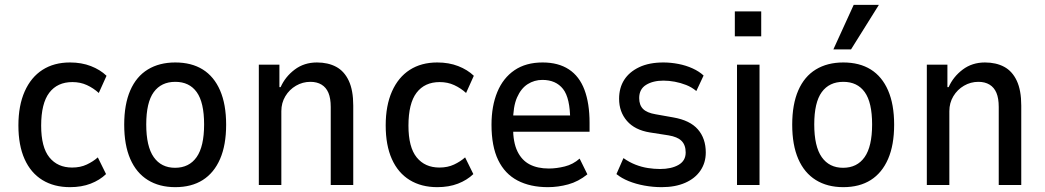

<svg xmlns="http://www.w3.org/2000/svg" viewBox="-20 -764 4316 793"><path d="M269 9Q203 9 155 -20.5Q107 -50 81.5 -107Q56 -164 56 -246Q56 -328 82 -386.5Q108 -445 155.5 -475.5Q203 -506 269 -506Q317 -506 355.5 -491Q394 -476 420 -451L388 -380Q366 -400 339 -412.5Q312 -425 279 -425Q217 -425 183.5 -381Q150 -337 150 -245Q150 -156 184 -114Q218 -72 278 -72Q312 -72 338.5 -84.5Q365 -97 384 -114L418 -45Q392 -20 354.5 -5.5Q317 9 269 9Z M704 9Q638 9 590.5 -20.5Q543 -50 518 -107.5Q493 -165 493 -249Q493 -333 518 -390.5Q543 -448 590.5 -477Q638 -506 704 -506Q771 -506 817.5 -477Q864 -448 889 -390.5Q914 -333 914 -249Q914 -165 889 -107.5Q864 -50 817.5 -20.5Q771 9 704 9ZM703 -71Q761 -71 792 -115Q823 -159 823 -250Q823 -341 792.5 -383.5Q762 -426 704 -426Q646 -426 615 -383.5Q584 -341 584 -250Q584 -159 615 -115Q646 -71 703 -71Z M1049 0V-497H1134V-404H1139Q1158 -447 1197 -476.5Q1236 -506 1289 -506Q1335 -506 1368.5 -488Q1402 -470 1420.5 -430.5Q1439 -391 1439 -328V0H1346V-322Q1346 -358 1336.5 -380.5Q1327 -403 1308 -414.5Q1289 -426 1262 -426Q1230 -426 1202.5 -410Q1175 -394 1158.5 -366.5Q1142 -339 1142 -305V0Z M1786 9Q1720 9 1672 -20.5Q1624 -50 1598.5 -107Q1573 -164 1573 -246Q1573 -328 1599 -386.5Q1625 -445 1672.5 -475.5Q1720 -506 1786 -506Q1834 -506 1872.5 -491Q1911 -476 1937 -451L1905 -380Q1883 -400 1856 -412.5Q1829 -425 1796 -425Q1734 -425 1700.5 -381Q1667 -337 1667 -245Q1667 -156 1701 -114Q1735 -72 1795 -72Q1829 -72 1855.5 -84.5Q1882 -97 1901 -114L1935 -45Q1909 -20 1871.5 -5.5Q1834 9 1786 9Z M2243 9Q2170 9 2117.5 -18.5Q2065 -46 2037.5 -103Q2010 -160 2010 -249Q2010 -326 2034 -384Q2058 -442 2105 -474Q2152 -506 2221 -506Q2286 -506 2329.5 -477.5Q2373 -449 2394 -393Q2415 -337 2415 -257V-220H2082V-287H2351L2335 -266Q2335 -359 2305.5 -396.5Q2276 -434 2220 -434Q2187 -434 2159.5 -416.5Q2132 -399 2115.5 -361.5Q2099 -324 2099 -261V-238Q2099 -176 2117 -139Q2135 -102 2167.5 -85Q2200 -68 2247 -68Q2278 -68 2312.5 -76.5Q2347 -85 2374 -109L2406 -44Q2369 -14 2327 -2.5Q2285 9 2243 9Z M2713 9Q2677 9 2641.5 2.5Q2606 -4 2576.5 -16Q2547 -28 2526 -45L2555 -111Q2579 -94 2604.5 -84Q2630 -74 2656 -70Q2682 -66 2706 -66Q2753 -66 2782.5 -83Q2812 -100 2812 -134Q2812 -165 2795 -182Q2778 -199 2741 -205L2664 -217Q2602 -227 2569.5 -264.5Q2537 -302 2537 -356Q2537 -401 2558 -434Q2579 -467 2620 -486.5Q2661 -506 2720 -506Q2750 -506 2781.5 -500Q2813 -494 2840.5 -481.5Q2868 -469 2886 -452L2856 -388Q2837 -404 2814 -413Q2791 -422 2767 -426.5Q2743 -431 2720 -431Q2677 -431 2648.5 -413.5Q2620 -396 2620 -359Q2620 -330 2636 -314Q2652 -298 2688 -292L2761 -279Q2830 -267 2862.5 -229.5Q2895 -192 2895 -134Q2895 -92 2873 -59.5Q2851 -27 2810 -9Q2769 9 2713 9Z M3015 -614V-717H3124V-614ZM3024 0V-497H3117V0Z M3463 9Q3397 9 3349.5 -20.5Q3302 -50 3277 -107.5Q3252 -165 3252 -249Q3252 -333 3277 -390.5Q3302 -448 3349.5 -477Q3397 -506 3463 -506Q3530 -506 3576.5 -477Q3623 -448 3648 -390.5Q3673 -333 3673 -249Q3673 -165 3648 -107.5Q3623 -50 3576.5 -20.5Q3530 9 3463 9ZM3462 -71Q3520 -71 3551 -115Q3582 -159 3582 -250Q3582 -341 3551.5 -383.5Q3521 -426 3463 -426Q3405 -426 3374 -383.5Q3343 -341 3343 -250Q3343 -159 3374 -115Q3405 -71 3462 -71ZM3422 -560 3506 -744H3610L3495 -560Z M3808 0V-497H3893V-404H3898Q3917 -447 3956 -476.5Q3995 -506 4048 -506Q4094 -506 4127.5 -488Q4161 -470 4179.5 -430.5Q4198 -391 4198 -328V0H4105V-322Q4105 -358 4095.5 -380.5Q4086 -403 4067 -414.5Q4048 -426 4021 -426Q3989 -426 3961.5 -410Q3934 -394 3917.5 -366.5Q3901 -339 3901 -305V0Z"/></svg>

Font: Nunito Sans 7pt Condensed Medium
Style: Regular
Weight: 500
Width: 3
Designer: Vernon Adams
Foundry: Vernon Adams
Version: Version 3.101;gftools[0.9.27]